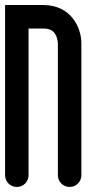

<svg xmlns="http://www.w3.org/2000/svg" viewBox="-20 -737 404 757"><path d="M254.5 0.1C280.1 0.1 300.8 -20.6 300.8 -46.2V-566.8C300.8 -627.3 260.7 -717.2 150.4 -717.2H0V-46.2C0 -20.6 20.7 0.2 46.3 0.2C71.9 0.2 92.6 -20.5 92.6 -46.1V-624.6H150.4C181.7 -624.6 192.9 -611.5 199.1 -600C207.6 -584.3 208.2 -566.8 208.2 -566.8V-46.2C208.2 -20.6 228.9 0.1 254.5 0.1Z"/></svg>

Font: Cactron
Style: Regular
Weight: 400
Version: Version 1.0